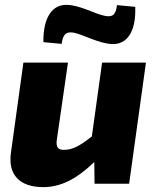

<svg xmlns="http://www.w3.org/2000/svg" viewBox="-20 -754 641 788"><path d="M233 -574C238 -608 247 -626 282 -620C321 -613 384 -575 442 -573C498 -572 539 -619 535 -726L460 -733C456 -700 447 -681 410 -689C371 -696 309 -733 255 -734C198 -736 157 -688 158 -581ZM399 -497 357 -194C307 -155 278 -139 242 -139C220 -139 209 -148 213 -179L259 -497H76L25 -128C12 -39 58 14 158 14C228 14 293 -18 367 -89L368 0H510L579 -497Z"/></svg>

Font: Exo 2 Extra Bold
Style: Italic
Weight: 800
Italic angle: -8°
Designer: Natanael Gama
Version: Version 1.001;PS 001.001;hotconv 1.0.88;makeotf.lib2.5.64775